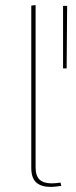

<svg xmlns="http://www.w3.org/2000/svg" viewBox="-20 -732 298 755"><path d="M103 -72V-710L120 -712V-74Q120 -40 136 -25.5Q152 -11 183 -11Q199 -11 218 -14L221 -1Q193 3 180 3Q142 3 122.5 -14.5Q103 -32 103 -72ZM228 -463V-709H244L242 -463Z"/></svg>

Font: Ysabeau Infant Thin
Style: Regular
Weight: 200
Designer: Christian Thalmann (Catharsis Fonts)
Version: Version 0.003